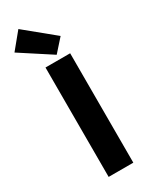

<svg xmlns="http://www.w3.org/2000/svg" viewBox="-252 -942 782 991"><g transform="rotate(-30 139.0 -447.0)"><path d="M160 -680 -23 -799 55 -894 226 -754ZM77 0V-652H224V0Z"/></g></svg>

Font: TypoPRO Source Sans Pro
Style: Bold
Weight: 700
Designer: Paul D. Hunt
Foundry: Adobe Systems Incorporated
Version: Version 2.020;PS 2.000;hotconv 1.0.86;makeotf.lib2.5.63406